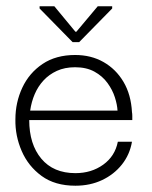

<svg xmlns="http://www.w3.org/2000/svg" viewBox="-20 -581 485 611"><path d="M220 10Q155 10 112.5 -21Q70 -52 49 -100.5Q28 -149 29 -201Q29 -255 51 -302Q73 -349 115.5 -377.5Q158 -406 219 -406Q270 -406 309.5 -383.5Q349 -361 373 -320.5Q397 -280 400 -224Q401 -219 401 -212Q401 -205 401 -199H73Q73 -122 111.5 -76Q150 -30 220 -30Q271 -30 308.5 -57Q346 -84 355 -130H400Q393 -89 368 -57.5Q343 -26 305 -8Q267 10 220 10ZM76 -229H354Q353 -248 345.5 -271.5Q338 -295 322 -317Q306 -339 280.5 -353Q255 -367 219 -367Q186 -367 161 -355.5Q136 -344 118.5 -325Q101 -306 90.5 -281.5Q80 -257 76 -229ZM211 -447 106 -554V-561H153L220 -480H223L291 -561H337V-554L232 -447Z"/></svg>

Font: Darker Grotesque Light
Style: Regular
Weight: 400
Version: Version 1.000;gftools[0.9.28]